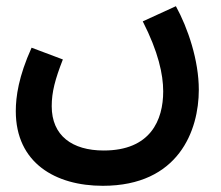

<svg xmlns="http://www.w3.org/2000/svg" viewBox="-20 -370 713 620"><path d="M31 -11C31 156 159 230 312 230C557 230 622 51 622 -80C622 -175 587 -279 548 -350L441 -301C491 -203 507 -130 507 -75C507 18 466 116 315 116C213 116 147 68 147 -27C147 -73 158 -114 183 -178L82 -216C40 -123 31 -58 31 -11Z"/></svg>

Font: Noto Sans Arabic SemCond SemBd
Style: Regular
Weight: 600
Width: 4
Designer: Monotype Design Team, Nadine Chahine, Nizar Qandah and Khaled Hosny
Foundry: Monotype Imaging Inc.
Version: Version 2.012